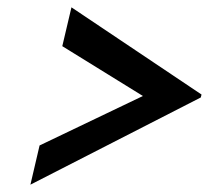

<svg xmlns="http://www.w3.org/2000/svg" viewBox="-20 -604 570 524"><path d="M63 -100 528 -338 530 -346 175 -584 150 -478 370 -342 88 -207Z"/></svg>

Font: Crazy Punk
Style: Obl
Weight: 400
Version: Version 1